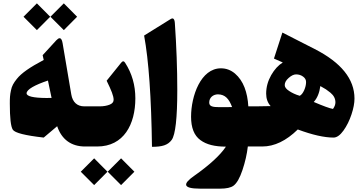

<svg xmlns="http://www.w3.org/2000/svg" viewBox="-20 -882 2192 1156"><path d="M283.7 -781.2 364.3 -700.7 444.3 -781.2 364.3 -861.8ZM121.6 -781.2 202.1 -700.7 282.2 -781.2 202.1 -861.8ZM259.8 -292C180.2 -292.5 140.1 -302.2 140.1 -320.3C140.1 -343.3 190.9 -371.1 268.6 -397L290.5 -292.5C283.2 -292 272.9 -292 259.8 -292ZM501 0C509.3 0 513.2 -27.8 513.2 -83.5V-147.9C513.2 -210.4 509.3 -241.7 501 -241.7H486.8C445.3 -241.7 417 -266.6 409.2 -313.5L356.9 -622.1C353.5 -642.1 347.7 -651.9 338.9 -651.9C333.5 -651.9 326.7 -647.5 318.8 -639.2L236.8 -549.8L243.2 -521C160.2 -477.1 109.4 -442.4 81.1 -406.7C61.5 -381.8 51.3 -364.7 45.9 -337.4C40 -310.1 39.1 -292.5 39.1 -258.8C39.1 -172.4 44.9 -120.1 57.1 -101.1C69.3 -82 131.3 -66.4 243.2 -53.7L324.2 -122.1C351.1 -42 409.7 0 491.7 0Z M628.4 151.9 709 232.4 789.1 151.9 709 71.3ZM466.3 151.9 546.9 232.4 627 151.9 546.9 71.3ZM794.9 -290C794.9 -369.1 774.4 -440.4 733.4 -503.9C730 -509.8 726.1 -512.7 721.7 -512.7C717.8 -512.7 713.9 -509.8 709.5 -504.4L622.1 -396C650.9 -336.9 664.1 -304.7 664.1 -280.8C664.1 -267.6 655.8 -257.8 639.2 -251.5C622.6 -245.1 603 -241.7 580.1 -241.7H496.1C478 -241.7 469.2 -210.4 469.2 -147.9V-83.5C469.2 -27.8 478 0 496.1 0H565.4C725.1 0 794.9 -133.3 794.9 -290Z M847.7 -668C875.5 -517.6 891.1 -294.4 895 2C956.1 2 990.2 -7.8 1013.7 -39.6C1036.1 -70.8 1047.4 -170.9 1047.4 -339.4C1047.4 -467.3 1042.5 -602.1 1032.7 -743.7C1030.8 -769 1022 -776.9 1006.3 -766.6Z M1301.8 -236.8C1260.3 -236.8 1239.7 -241.2 1239.7 -264.6C1239.7 -294.4 1262.7 -313.5 1292 -314C1336.4 -313.5 1359.4 -285.6 1377.4 -237.3C1357.4 -236.8 1332.5 -236.8 1301.8 -236.8ZM1148.9 176.8C1084.5 221.7 1073.2 253.9 1185.1 253.9H1304.2C1342.8 253.9 1370.1 248 1386.2 235.8C1405.8 221.2 1423.8 189.9 1439.9 141.6C1456.1 93.3 1466.8 45.9 1472.2 0H1528.3C1536.6 0 1540.5 -27.8 1540.5 -83.5V-147.9C1540.5 -210.4 1536.6 -241.7 1528.3 -241.7H1475.1C1472.7 -283.7 1465.3 -321.8 1452.1 -356C1439 -389.6 1419.9 -417.5 1395 -439C1370.1 -460 1341.8 -470.7 1310.1 -470.7C1189 -470.7 1130.4 -304.2 1130.4 -179.2C1130.4 -112.8 1148.9 -65.9 1186.5 -38.6C1223.6 -11.2 1272 0.5 1340.3 1C1305.2 53.2 1241.2 111.8 1148.9 176.8Z M1822.8 -388.2C1822.8 -372.1 1818.8 -356 1811.5 -338.9C1803.7 -321.8 1794.9 -310.5 1784.7 -305.2C1759.8 -312.5 1738.8 -322.3 1721.2 -334C1703.1 -345.7 1694.3 -357.4 1694.3 -369.6C1694.3 -384.8 1702.1 -398.9 1718.3 -413.1C1734.4 -427.2 1749 -434.1 1762.7 -434.1C1778.8 -434.1 1792.5 -429.7 1804.7 -420.9C1816.9 -412.1 1822.8 -401.4 1822.8 -388.2ZM1908.7 -363.8C1922.9 -355.5 1934.1 -349.1 1942.4 -344.2C1950.2 -338.9 1959.5 -332 1969.7 -323.7C1990.2 -306.6 1999.5 -287.6 1999.5 -265.6C1999.5 -252.9 1994.6 -239.7 1984.9 -226.1C1964.8 -229.5 1926.3 -243.7 1869.1 -268.1C1890.1 -291 1903.3 -323.2 1908.7 -363.8ZM1988.3 -53.7C2007.8 -53.7 2027.8 -67.9 2047.9 -95.7C2067.9 -123.5 2084 -156.2 2096.2 -192.9C2108.4 -229.5 2114.3 -261.2 2114.3 -288.6C2114.3 -406.2 2034.2 -505.4 1874.5 -586.9L1680.2 -686L1629.4 -529.3L1682.6 -505.9C1656.2 -489.7 1632.8 -464.4 1612.8 -429.7C1592.8 -394.5 1582.5 -357.4 1582.5 -318.4C1582.5 -288.6 1591.3 -263.2 1609.4 -243.2C1585 -242.2 1556.2 -241.7 1523.4 -241.7C1505.4 -241.7 1496.6 -210.4 1496.6 -147.9V-83.5C1496.6 -27.8 1505.4 0 1523.4 0H1559.1C1631.8 0 1703.1 -34.2 1772.9 -102.5C1860.8 -69.8 1932.6 -53.7 1988.3 -53.7Z"/></svg>

Font: Sahel Black
Style: Bold
Weight: 900
Foundry: Saber Rastikerdar (saber.rastikerdar@gmail.com)
Version: Version 3.4.0